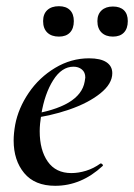

<svg xmlns="http://www.w3.org/2000/svg" viewBox="-20 -587 432 619"><path d="M24 -134Q24 -157 29 -185Q39 -238 72.5 -287.5Q106 -337 157.5 -368Q209 -399 267 -399Q304 -399 323 -386.5Q342 -374 342 -351Q342 -317 303.5 -286Q265 -255 202.5 -233.5Q140 -212 71 -204L73 -217Q239 -242 253 -324Q255 -334 255 -337Q255 -354 244 -363Q233 -372 217 -372Q179 -372 151.5 -328.5Q124 -285 113 -218Q108 -186 108 -164Q108 -103 134 -66Q160 -29 210 -29Q233 -29 257.5 -36.5Q282 -44 304 -60H305Q308 -60 310.5 -57Q313 -54 311 -52Q242 12 158 12Q92 12 58 -29Q24 -70 24 -134ZM119 -519Q119 -542 132.5 -554.5Q146 -567 170 -567Q193 -567 205.5 -554.5Q218 -542 218 -519Q218 -495 205.5 -482Q193 -469 170 -469Q146 -469 132.5 -482Q119 -495 119 -519ZM294 -519Q294 -541 307.5 -553.5Q321 -566 344 -566Q367 -566 379.5 -554Q392 -542 392 -519Q392 -495 379.5 -482Q367 -469 344 -469Q321 -469 307.5 -482Q294 -495 294 -519Z"/></svg>

Font: Cormorant Garamond SemiBold
Style: Italic
Weight: 600
Italic angle: -10°
Designer: Christian Thalmann (Catharsis Fonts)
Foundry: Catharsis Fonts
Version: Version 4.000